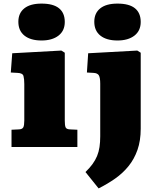

<svg xmlns="http://www.w3.org/2000/svg" viewBox="-20 -817 874 1067"><path d="M44 0V-96L86 -98Q104 -99 109.5 -109.5Q115 -120 115 -147V-350Q115 -378 110.5 -394.5Q106 -411 77 -412L40 -414L48 -521L321 -536L340 -524V-146Q340 -120 344.5 -109.5Q349 -99 368 -98L410 -96V0ZM211 -592Q150 -592 116 -619Q82 -646 82 -696Q82 -744 115 -770.5Q148 -797 211 -797Q276 -797 308 -771Q340 -745 340 -695Q340 -646 305 -619Q270 -592 211 -592ZM528 230 455 139Q478 117 494 95Q510 73 519.5 50Q529 27 533 0Q537 -27 537 -59V-352Q537 -385 529.5 -398Q522 -411 499 -412L463 -414L470 -521L743 -536L762 -524V-102Q762 -35 744 16Q726 67 694.5 106Q663 145 620.5 175Q578 205 528 230ZM633 -592Q572 -592 538 -619Q504 -646 504 -696Q504 -744 537 -770.5Q570 -797 633 -797Q698 -797 730 -771Q762 -745 762 -695Q762 -646 727 -619Q692 -592 633 -592Z"/></svg>

Font: Literata Variable Black
Style: Regular
Weight: 900
Designer: Latin by Veronika Burian and Jose Scaglione. Greek by Irene Vlachou. Cyrillic by Vera Evstafieva.
Foundry: TypeTogether
Version: Version 3.021